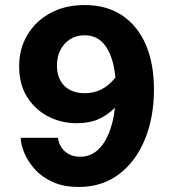

<svg xmlns="http://www.w3.org/2000/svg" viewBox="-20 -730 690 762"><path d="M284 -241Q224 -241 172 -267.5Q120 -294 88 -344.5Q56 -395 56 -467Q56 -537 89 -592Q122 -647 180.5 -678.5Q239 -710 316 -710Q403 -710 464.5 -669Q526 -628 558.5 -553Q591 -478 591 -375Q591 -264 555 -176.5Q519 -89 452 -38.5Q385 12 293 12Q232 12 188.5 -8Q145 -28 117.5 -59Q90 -90 76.5 -123Q63 -156 62 -183H210Q215 -148 239 -128Q263 -108 298 -108Q337 -108 365.5 -132.5Q394 -157 412 -201Q430 -245 436 -302Q405 -272 369.5 -256.5Q334 -241 284 -241ZM316 -590Q283 -590 258.5 -574.5Q234 -559 220 -532Q206 -505 206 -470Q206 -435 219.5 -410.5Q233 -386 258 -373Q283 -360 316 -360Q353 -360 383 -375.5Q413 -391 438 -422Q431 -500 400.5 -545Q370 -590 316 -590Z"/></svg>

Font: Azeret Mono Thin SemiBold
Style: Regular
Weight: 600
Version: Version 1.002